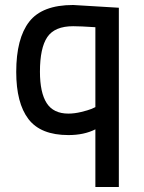

<svg xmlns="http://www.w3.org/2000/svg" viewBox="-20 -530 577 769"><path d="M254 11Q143 11 94 -53Q45 -117 45 -242Q45 -376 97 -443Q149 -510 273 -510L456 -499V219H362V-12Q317 11 254 11ZM273 -425Q199 -425 169.5 -381.5Q140 -338 140 -243Q140 -159 167 -117Q194 -75 254 -75Q278 -75 305 -81.5Q332 -88 347 -94L362 -101V-421Q302 -425 273 -425Z"/></svg>

Font: TitilliumText22L Lt
Style: Medium
Weight: 500
Designer: Campivisivi
Foundry: Campivisivi
Version: 1.000